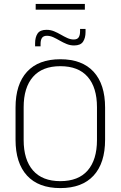

<svg xmlns="http://www.w3.org/2000/svg" viewBox="-20 -952 617 982"><path d="M162.5 -902.5V-932H414V-902.5ZM288.5 10Q177 10 118.2 -54Q59.5 -118 59.5 -237V-402Q59.5 -521 118.2 -585Q177 -649 288.5 -649Q400 -649 458.8 -585Q517.5 -521 517.5 -402V-237Q517.5 -118 458.8 -54Q400 10 288.5 10ZM288.5 -25.5Q381 -25.5 428.5 -80.2Q476 -135 476 -236V-403.5Q476 -504.5 428.5 -559Q381 -613.5 288.5 -613.5Q196.5 -613.5 148.8 -559Q101 -504.5 101 -403.5V-236Q101 -135 148.8 -80.2Q196.5 -25.5 288.5 -25.5ZM359 -719.5Q339 -719.5 320.8 -727Q302.5 -734.5 285.8 -744.2Q269 -754 252.8 -761.5Q236.5 -769 220 -769Q202.5 -769 195 -758.5Q187.5 -748 187.5 -727.5V-715H159.5V-730.5Q159.5 -761.5 172.2 -780.5Q185 -799.5 218 -799.5Q238.5 -799.5 256.5 -792Q274.5 -784.5 291.2 -774.8Q308 -765 324.5 -757.5Q341 -750 357 -750Q375 -750 382.2 -760.8Q389.5 -771.5 389.5 -792V-804H417.5V-788Q417.5 -758 404.8 -738.8Q392 -719.5 359 -719.5Z"/></svg>

Font: Anek Latin Medium ExtraLight
Style: Regular
Weight: 250
Version: Version 1.003